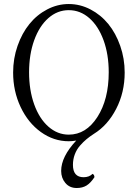

<svg xmlns="http://www.w3.org/2000/svg" viewBox="-20 -696 685 964"><path d="M365.2 248Q329.6 248 308.3 222.9Q287.1 197.8 287.1 162.1Q287.1 90.8 362.8 9.8Q341.3 13.2 325.2 13.2Q249.5 13.2 185.3 -33Q121.1 -79.1 83.5 -158.7Q45.9 -238.3 45.9 -332Q45.9 -401.9 68.1 -465.6Q90.3 -529.3 127.7 -575.4Q165 -621.6 216.8 -648.7Q268.6 -675.8 325.2 -675.8Q382.3 -675.8 434.3 -648.7Q486.3 -621.6 523.9 -575.4Q561.5 -529.3 583.7 -465.6Q606 -401.9 606 -332Q606 -231.9 563.2 -149.2Q520.5 -66.4 451.2 -23.9Q430.2 -10.3 414.1 3.2Q397.9 16.6 381.3 35.6Q364.7 54.7 355.5 79.3Q346.2 104 346.2 131.8Q346.2 193.8 399.9 193.8Q427.7 193.8 444.8 176.8Q454.1 181.6 454.1 193.8Q435.1 222.7 414.6 235.4Q394 248 365.2 248ZM325.2 -20Q412.1 -20 469 -108.6Q525.9 -197.3 525.9 -333Q525.9 -422.4 500 -493.7Q474.1 -564.9 428.5 -605Q382.8 -645 325.2 -645Q268.1 -645 222.7 -605Q177.2 -564.9 151.6 -493.7Q126 -422.4 126 -333Q126 -243.7 151.6 -172.1Q177.2 -100.6 222.9 -60.3Q268.6 -20 325.2 -20Z"/></svg>

Font: Junicode SmCond Light
Style: Regular
Weight: 300
Width: 4
Designer: Peter S. Baker
Version: Version 2.206